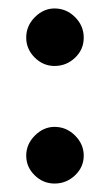

<svg xmlns="http://www.w3.org/2000/svg" viewBox="-20 -421 261 454"><path d="M109 -401Q83 -401 62.5 -380.5Q42 -360 42 -332Q42 -305 62 -285Q82 -265 109 -265Q137 -265 157.5 -284.5Q178 -304 178 -332Q178 -360 157.5 -380.5Q137 -401 109 -401ZM109 -121Q83 -121 62.5 -100.5Q42 -80 42 -53Q42 -26 62 -6.5Q82 13 109 13Q137 13 157.5 -6.5Q178 -26 178 -53Q178 -80 157.5 -100.5Q137 -121 109 -121Z"/></svg>

Font: Amita
Style: Bold
Weight: 700
Designer: Eduardo Rodriguez Tunni, Modular Infotech, Brian J. Bonislawsky
Foundry: Eduardo Rodriguez Tunni, Modular Infotech, Brian J. Bonislawsky
Version: Version 1.003